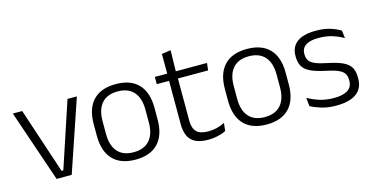

<svg xmlns="http://www.w3.org/2000/svg" viewBox="-67 -933 2440 1257"><g transform="rotate(-15 1153.0 -304.5)"><path d="M237 -42.5H249L396.5 -487.5H460L294.5 0H192L26 -487.5H89.5Z M725.5 12Q624.5 12 572 -43.8Q519.5 -99.5 519.5 -204.5V-284Q519.5 -388.5 572 -444Q624.5 -499.5 725.5 -499.5Q826.5 -499.5 879 -444Q931.5 -388.5 931.5 -284V-204.5Q931.5 -99.5 879 -43.8Q826.5 12 725.5 12ZM725.5 -38Q796.5 -38 833.8 -80Q871 -122 871 -201V-287.5Q871 -366 833.8 -408Q796.5 -450 725.5 -450Q654.5 -450 617.5 -408Q580.5 -366 580.5 -287.5V-201Q580.5 -122 617.5 -80Q654.5 -38 725.5 -38Z M1220 9.5Q1166.5 9.5 1133.2 -6.5Q1100 -22.5 1084.8 -55.5Q1069.5 -88.5 1069.5 -137.5V-455.5H1129.5V-144.5Q1129.5 -93 1153.2 -68.2Q1177 -43.5 1233.5 -43.5Q1263.5 -43.5 1291.8 -50.5Q1320 -57.5 1345 -70.5L1339.5 -17.5Q1316 -5 1284.5 2.2Q1253 9.5 1220 9.5ZM1334 -429.5H986V-478.5H1339.5ZM1128 -471.5H1070L1069.5 -611.5L1131 -621Z M1614.5 12Q1513.5 12 1461 -43.8Q1408.5 -99.5 1408.5 -204.5V-284Q1408.5 -388.5 1461 -444Q1513.5 -499.5 1614.5 -499.5Q1715.5 -499.5 1768 -444Q1820.5 -388.5 1820.5 -284V-204.5Q1820.5 -99.5 1768 -43.8Q1715.5 12 1614.5 12ZM1614.5 -38Q1685.5 -38 1722.8 -80Q1760 -122 1760 -201V-287.5Q1760 -366 1722.8 -408Q1685.5 -450 1614.5 -450Q1543.5 -450 1506.5 -408Q1469.5 -366 1469.5 -287.5V-201Q1469.5 -122 1506.5 -80Q1543.5 -38 1614.5 -38Z M2087.5 10.5Q2028.5 10.5 1985.5 -3Q1942.5 -16.5 1914 -32L1908 -89.5Q1944 -69.5 1987 -55.5Q2030 -41.5 2085 -41.5Q2145.5 -41.5 2177.5 -62.2Q2209.5 -83 2209.5 -124V-131Q2209.5 -157.5 2198 -174.8Q2186.5 -192 2157 -204.8Q2127.5 -217.5 2073.5 -228.5Q2012 -241.5 1976.5 -258.8Q1941 -276 1926 -302.5Q1911 -329 1911 -368V-373Q1911 -433.5 1953.8 -465.8Q1996.5 -498 2082 -498Q2139 -498 2180.5 -484.5Q2222 -471 2248 -454L2254 -401.5Q2222 -421 2181 -434.2Q2140 -447.5 2087 -447.5Q2046.5 -447.5 2020.8 -438.5Q1995 -429.5 1982.8 -412.5Q1970.5 -395.5 1970.5 -372.5V-368Q1970.5 -342 1982 -324.8Q1993.5 -307.5 2022.5 -295.5Q2051.5 -283.5 2102.5 -273.5Q2165.5 -260.5 2202 -243.5Q2238.5 -226.5 2254 -200Q2269.5 -173.5 2269.5 -132.5V-123.5Q2269.5 -57.5 2223 -23.5Q2176.5 10.5 2087.5 10.5Z"/></g></svg>

Font: Anek Kannada Light
Style: Regular
Weight: 300
Designer: Vaishnavi Murthy, Maithili Shingre (Kannada) & Yesha Goshar (Latin)
Foundry: Ek Type
Version: Version 1.003